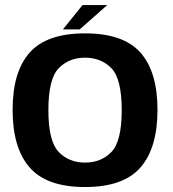

<svg xmlns="http://www.w3.org/2000/svg" viewBox="-20 -730 680 754"><path d="M314 4.5Q464.5 4.5 531.5 -72.2Q598.5 -149 598.5 -298.5Q598.5 -448 531.5 -523.5Q464.5 -599 314 -599Q163.5 -599 96.5 -523.5Q29.5 -448 29.5 -298.5Q29.5 -149 96.5 -72.2Q163.5 4.5 314 4.5ZM314 -91.5Q251 -91.5 210.5 -133.2Q170 -175 170 -297.5Q170 -420.5 210.5 -462Q251 -503.5 314 -503.5Q377 -503.5 417.5 -462Q458 -420.5 458 -297.5Q458 -175 417.5 -133.2Q377 -91.5 314 -91.5ZM227 -614.5H293L401 -710H304Z"/></svg>

Font: Anybody Thin SemiBold
Style: Regular
Weight: 600
Version: Version 1.113;gftools[0.9.25]